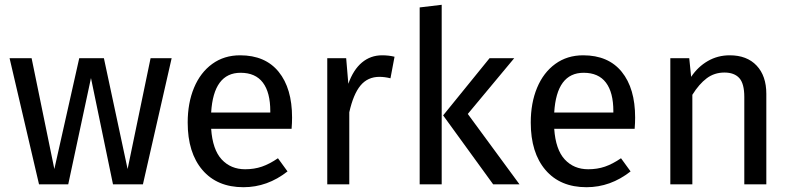

<svg xmlns="http://www.w3.org/2000/svg" viewBox="-20 -770 3311 802"><path d="M577 0H452L360 -444L265 0H143L20 -527H112L207 -64L311 -527H414L513 -64L609 -527H697Z M1198 -232H862Q868 -145 906 -104Q944 -63 1004 -63Q1042 -63 1074 -74Q1106 -85 1141 -109L1181 -54Q1097 12 997 12Q887 12 825.5 -60Q764 -132 764 -258Q764 -340 790.5 -403.5Q817 -467 866.5 -503Q916 -539 983 -539Q1088 -539 1144 -470Q1200 -401 1200 -279Q1200 -256 1198 -232ZM1109 -306Q1109 -384 1078 -425Q1047 -466 985 -466Q872 -466 862 -300H1109Z M1628 -533 1611 -443Q1587 -449 1565 -449Q1516 -449 1486 -413Q1456 -377 1439 -301V0H1347V-527H1426L1435 -420Q1456 -479 1492 -509Q1528 -539 1576 -539Q1604 -539 1628 -533Z M1825 0H1733V-739L1825 -750ZM1934 -294 2150 0H2040L1831 -288L2025 -527H2128Z M2631 -232H2295Q2301 -145 2339 -104Q2377 -63 2437 -63Q2475 -63 2507 -74Q2539 -85 2574 -109L2614 -54Q2530 12 2430 12Q2320 12 2258.5 -60Q2197 -132 2197 -258Q2197 -340 2223.5 -403.5Q2250 -467 2299.5 -503Q2349 -539 2416 -539Q2521 -539 2577 -470Q2633 -401 2633 -279Q2633 -256 2631 -232ZM2542 -306Q2542 -384 2511 -425Q2480 -466 2418 -466Q2305 -466 2295 -300H2542Z M3181 -378V0H3089V-365Q3089 -421 3068 -444Q3047 -467 3006 -467Q2964 -467 2932 -443Q2900 -419 2872 -374V0H2780V-527H2859L2867 -449Q2895 -491 2936.5 -515Q2978 -539 3028 -539Q3100 -539 3140.5 -496Q3181 -453 3181 -378Z"/></svg>

Font: Wolseley Sans
Style: Regular
Weight: 400
Designer: Carrois Corporate & Edenspiekermann AG
Foundry: Carrois Corporate GbR & Edenspiekermann AG
Version: Version 4.202